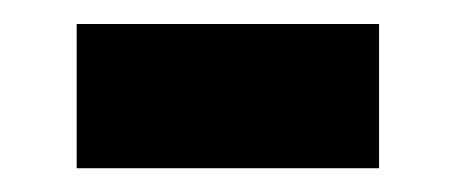

<svg xmlns="http://www.w3.org/2000/svg" viewBox="-20 -334 380 160"><path d="M43.9 -193.8V-314H295.9V-193.8Z"/></svg>

Font: Source Sans Pro Black
Style: Regular
Weight: 900
Designer: Paul D. Hunt
Foundry: Adobe Systems Incorporated
Version: Version 2.020;PS 2.0;hotconv 1.0.86;makeotf.lib2.5.63406